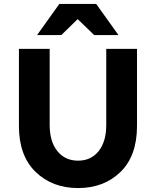

<svg xmlns="http://www.w3.org/2000/svg" viewBox="-20 -947 791 974"><path d="M519 -313V-699H675V-308Q675 -156 591 -74.5Q507 7 376 7Q245 7 160.5 -75Q76 -157 76 -308V-699H232V-313Q232 -229 271 -180.5Q310 -132 376 -132Q442 -132 480.5 -180.5Q519 -229 519 -313ZM291 -769H168L281 -927H468L581 -769H458L374 -850Z"/></svg>

Font: Montserrat_am3
Style: Bold
Weight: 700
Designer: Julieta Ulanovsky
Foundry: Julieta Ulanovsky. Armenina letters added by Vahan Hovhannisyan
Version: Version 2.001